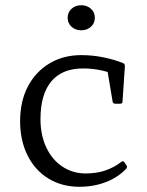

<svg xmlns="http://www.w3.org/2000/svg" viewBox="-20 -708 562 735"><path d="M284 7Q217 7 165.5 -24.5Q114 -56 85.5 -113Q57 -170 57 -244Q57 -320 86.5 -376.5Q116 -433 169 -465Q222 -497 291 -497Q336 -497 378.5 -488Q421 -479 452 -466Q459 -462 458 -453L449 -319Q449 -311 440 -311H421Q412 -311 411 -320L390 -445L429 -418Q403 -431 368.5 -438.5Q334 -446 298 -446Q218 -446 176.5 -396.5Q135 -347 135 -252Q135 -191 157 -144Q179 -97 218.5 -70.5Q258 -44 308 -44Q350 -44 383.5 -55.5Q417 -67 444 -88Q451 -94 456 -87L464 -75Q469 -69 463 -62Q432 -29 385.5 -11Q339 7 284 7ZM291 -592Q269 -592 254 -605.5Q239 -619 239 -640Q239 -661 254 -674.5Q269 -688 291 -688Q313 -688 328 -674.5Q343 -661 343 -640Q343 -619 328 -605.5Q313 -592 291 -592Z"/></svg>

Font: Hahmlet Light
Style: Regular
Weight: 300
Designer: Minjoo Ham & Mark Frömberg
Foundry: hypertype
Version: Version 1.002